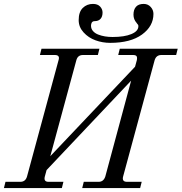

<svg xmlns="http://www.w3.org/2000/svg" viewBox="-30 -961 928 981"><path d="M-10 0 -2 -32H74Q100 -32 108 -59L269 -653Q278 -680 250 -680H174L182 -712H478L470 -680H394Q367 -680 360 -653L227 -163L660 -620L669 -653Q672 -667 668 -673.5Q664 -680 649 -680H574L582 -712H878L870 -680H795Q768 -680 760 -653L599 -59Q592 -32 619 -32H694L686 0H390L398 -32H474Q499 -32 508 -59L640 -549L208 -92L199 -59Q192 -32 218 -32H294L286 0ZM372 -858Q372 -900 393 -920.5Q414 -941 445 -941Q469 -941 481.5 -927.5Q494 -914 494 -897Q494 -876 483.5 -864.5Q473 -853 454 -853Q444 -853 439 -846Q435 -838 435 -830Q435 -814 445 -802.5Q455 -791 471.5 -784.5Q488 -778 506.5 -775Q525 -772 545 -772Q606 -772 641.5 -787Q677 -802 677 -827Q677 -830 676.5 -832Q676 -834 675 -835Q674 -836 671.5 -839Q669 -842 668 -844Q652 -862 652 -886Q652 -912 665 -926.5Q678 -941 704 -941Q726 -941 740 -925.5Q754 -910 754 -890Q754 -827 695.5 -784.5Q637 -742 533 -742Q494 -742 458 -755Q422 -768 397 -795.5Q372 -823 372 -858Z"/></svg>

Font: Old Standard TT
Style: Italic
Weight: 400
Italic angle: -15.2°
Designer: Alexey Kryukov <alexios@thessalonica.org.ru>
Version: Version 2.2